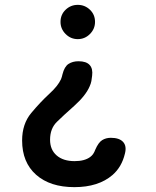

<svg xmlns="http://www.w3.org/2000/svg" viewBox="-20 -580 640 790"><path d="M371 -490Q371 -461 350 -440Q329 -419 300 -419Q271 -419 250 -440Q229 -461 229 -490Q229 -520 250 -540Q271 -560 300 -560Q329 -560 350 -540Q371 -520 371 -490ZM494 52Q481 107 443 140Q385 190 286 190Q186 190 128.5 139Q71 88 71 -2Q71 -70 108.5 -115Q146 -160 184 -195Q218 -226 231 -254Q233 -259 234.5 -264Q236 -269 237 -274Q245 -306 262 -317Q279 -328 303 -328Q335 -328 349 -312.5Q363 -297 359 -268Q358 -257 356 -246.5Q354 -236 349 -225Q333 -187 285 -144Q242 -106 214 -78.5Q186 -51 186 -5Q186 36 213 59.5Q240 83 287 83Q328 83 351 66Q365 56 372 36Q385 6 400.5 -3.5Q416 -13 436 -13Q471 -13 486.5 4Q502 21 494 52Z"/></svg>

Font: Maple Mono SemiBold
Style: Regular
Weight: 600
Monospace: yes
Designer: subframe7536
Version: Version 7.000